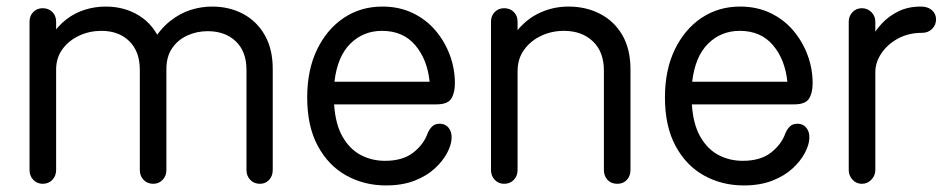

<svg xmlns="http://www.w3.org/2000/svg" viewBox="-20 -550 2892 585"><path d="M110 10Q93 10 81.5 -2Q70 -14 70 -32V-484Q70 -502 81.5 -513.5Q93 -525 110 -525Q128 -525 139.5 -513.5Q151 -502 151 -484V-423L134 -437Q155 -470 181.5 -490.5Q208 -511 239 -520.5Q270 -530 302 -530Q360 -530 404.5 -502Q449 -474 470 -421L441 -417Q467 -461 498 -485.5Q529 -510 561.5 -520Q594 -530 626 -530Q679 -530 721 -507.5Q763 -485 787 -442.5Q811 -400 811 -340V-32Q811 -14 800 -2Q789 10 772 10Q754 10 742.5 -2Q731 -14 731 -32V-337Q731 -393 698.5 -424Q666 -455 613 -455Q579 -455 550 -441.5Q521 -428 504 -402.5Q487 -377 487 -340V-32Q487 -14 475.5 -2Q464 10 447 10Q429 10 417.5 -2Q406 -14 406 -32V-337Q406 -393 374 -424.5Q342 -456 289 -456Q253 -456 221.5 -441.5Q190 -427 170.5 -400.5Q151 -374 151 -338V-32Q151 -14 139.5 -2Q128 10 110 10Z M1156 15Q1090 15 1035.5 -15Q981 -45 948.5 -105Q916 -165 916 -253Q916 -337 946 -399Q976 -461 1027.5 -495.5Q1079 -530 1145 -530Q1196 -530 1237 -510.5Q1278 -491 1306.5 -457.5Q1335 -424 1350.5 -382.5Q1366 -341 1366 -296Q1366 -267 1355 -249.5Q1344 -232 1310 -232H998Q1002 -171 1024 -133Q1046 -95 1079.5 -77.5Q1113 -60 1153 -60Q1207 -60 1239 -85Q1271 -110 1283 -144Q1288 -156 1296.5 -164.5Q1305 -173 1320 -173Q1337 -173 1347 -160.5Q1357 -148 1356 -128Q1355 -108 1342 -83.5Q1329 -59 1304.5 -36.5Q1280 -14 1243 0.5Q1206 15 1156 15ZM999 -301H1289Q1282 -369 1245 -412.5Q1208 -456 1144 -456Q1087 -456 1047.5 -417Q1008 -378 999 -301Z M1516 10Q1499 10 1487.5 -2Q1476 -14 1476 -32V-484Q1476 -502 1487.5 -513.5Q1499 -525 1516 -525Q1534 -525 1545.5 -513.5Q1557 -502 1557 -484V-417L1540 -435Q1572 -484 1616.5 -507Q1661 -530 1712 -530Q1766 -530 1809 -507.5Q1852 -485 1876.5 -442.5Q1901 -400 1901 -338V-32Q1901 -14 1890 -2Q1879 10 1861 10Q1842 10 1831 -2Q1820 -14 1820 -32V-335Q1820 -392 1786.5 -424Q1753 -456 1698 -456Q1661 -456 1629 -441Q1597 -426 1577 -398.5Q1557 -371 1557 -333V-32Q1557 -14 1545.5 -2Q1534 10 1516 10Z M2246 15Q2180 15 2125.5 -15Q2071 -45 2038.5 -105Q2006 -165 2006 -253Q2006 -337 2036 -399Q2066 -461 2117.5 -495.5Q2169 -530 2235 -530Q2286 -530 2327 -510.5Q2368 -491 2396.5 -457.5Q2425 -424 2440.5 -382.5Q2456 -341 2456 -296Q2456 -267 2445 -249.5Q2434 -232 2400 -232H2088Q2092 -171 2114 -133Q2136 -95 2169.5 -77.5Q2203 -60 2243 -60Q2297 -60 2329 -85Q2361 -110 2373 -144Q2378 -156 2386.5 -164.5Q2395 -173 2410 -173Q2427 -173 2437 -160.5Q2447 -148 2446 -128Q2445 -108 2432 -83.5Q2419 -59 2394.5 -36.5Q2370 -14 2333 0.5Q2296 15 2246 15ZM2089 -301H2379Q2372 -369 2335 -412.5Q2298 -456 2234 -456Q2177 -456 2137.5 -417Q2098 -378 2089 -301Z M2606 10Q2589 10 2577.5 -2.5Q2566 -15 2566 -32V-484Q2566 -501 2577.5 -513Q2589 -525 2606 -525Q2623 -525 2635 -513Q2647 -501 2647 -484V-416L2637 -436Q2647 -457 2667.5 -479Q2688 -501 2717.5 -515.5Q2747 -530 2786 -530Q2807 -530 2819.5 -519Q2832 -508 2832 -491Q2832 -474 2820 -462Q2808 -450 2790 -450Q2748 -450 2716 -432.5Q2684 -415 2665.5 -387.5Q2647 -360 2647 -330V-32Q2647 -15 2635 -2.5Q2623 10 2606 10Z"/></svg>

Font: National Park
Style: Regular
Weight: 400
Designer: Andrea Herstowski, Ben Hoepner
Version: Version 1.009